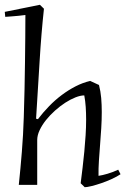

<svg xmlns="http://www.w3.org/2000/svg" viewBox="-25 -779 538 809"><path d="M160.2 -742.2Q148.9 -637.7 142.1 -523.7Q135.3 -409.7 127 -278.8L134.8 -276.9Q156.7 -305.7 182.1 -331.8Q207.5 -357.9 235.6 -378.9Q263.7 -399.9 293.7 -415.3Q323.7 -430.7 355 -438L392.1 -420.9Q398.9 -394.5 401.4 -366Q403.8 -337.4 403.8 -307.1Q403.8 -273.4 401.6 -238.5Q399.4 -203.6 396.7 -169.2Q394 -134.8 391.8 -101.6Q389.6 -68.4 390.1 -38.1Q406.7 -40.5 428.2 -46.9Q449.7 -53.2 473.1 -64L482.9 -44.9Q467.8 -34.7 445.8 -24.7Q423.8 -14.6 401.6 -7.1Q379.4 0.5 360.4 5.1Q341.3 9.8 332 9.8L314.9 -6.8Q318.8 -38.6 323 -72.5Q327.1 -106.4 330.3 -140.6Q333.5 -174.8 335.7 -208.7Q337.9 -242.7 337.9 -274.9Q337.9 -302.7 336.2 -328.1Q334.5 -353.5 330.1 -377Q314 -377 293 -368.7Q272 -360.4 250 -346.2Q228 -332 206.8 -313Q185.5 -293.9 168.9 -273.2Q152.3 -252.4 142.1 -230.7Q131.8 -209 131.8 -189V0H54.2Q61.5 -69.3 67.1 -139.4Q72.8 -209.5 75.2 -285.2Q77.1 -344.2 78.4 -402.6Q79.6 -460.9 80.3 -516.1Q81.1 -571.3 81.5 -621.8Q82 -672.4 82 -715.8Q67.9 -713.9 52.7 -712.4Q40 -710.9 24.9 -710Q9.8 -709 -2.9 -708L-4.9 -729L143.1 -758.8L160.2 -742.2Z"/></svg>

Font: Simonetta
Style: Italic
Weight: 400
Italic angle: -2°
Designer: Gayaneh Bagdasaryan
Foundry: BrownFox
Version: Version 1.001